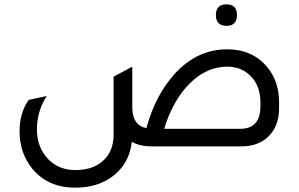

<svg xmlns="http://www.w3.org/2000/svg" viewBox="-20 -674 1375 884"><path d="M1023 -555Q974 -555 974 -605Q974 -654 1023 -654Q1071 -654 1071 -605Q1071 -555 1023 -555ZM654 -84Q695 -236 786 -336Q889 -447 1026 -447Q1140 -447 1208 -368Q1265 -301 1265 -203V-177Q1265 -90 1212 -42Q1166 0 1091 0H677Q625 0 587 -21Q575 81 498 138Q429 190 327 190Q197 190 125 98Q70 27 70 -70Q70 -154 112 -214L195 -232Q150 -161 150 -79Q150 5 202 59Q251 109 327 109Q415 109 463 58Q503 15 503 -54V-321L589 -367V-181Q589 -97 654 -84ZM1179 -185V-203Q1179 -281 1131 -327Q1089 -367 1027 -367Q920 -367 835 -270Q770 -194 736 -81H1086Q1179 -81 1179 -185Z"/></svg>

Font: TajawalTap Med
Style: Regular
Weight: 500
Designer: Boutros Fonts
Foundry: Created by Boutros International 2017
Version: Version 2.700